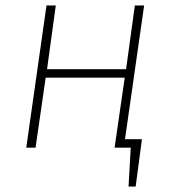

<svg xmlns="http://www.w3.org/2000/svg" viewBox="-20 -540 625 702"><path d="M437 -31H499L476 142H450L458 0H399L436 -256H147L110 0H76L150 -520H184L152 -287H441L473 -520H507Z"/></svg>

Font: FiraGO UltraLight
Style: Italic
Weight: 200
Italic angle: -8°
Designer: bBox Type GmbH
Foundry: bBox Type GmbH
Version: Version 1.001